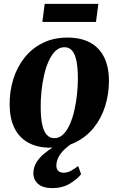

<svg xmlns="http://www.w3.org/2000/svg" viewBox="-20 -745 608 986"><path d="M326 -552Q396.5 -552 443.5 -526Q490.5 -500 514.8 -450.8Q539 -401.5 539.5 -331.5Q539.5 -261.5 519.8 -199.2Q500 -137 461.5 -89.2Q423 -41.5 367.2 -14Q311.5 13.5 240 13.5Q171.5 13.5 124.5 -12.8Q77.5 -39 53.8 -88.2Q30 -137.5 29.5 -206.5Q29 -277.5 48.8 -340Q68.5 -402.5 107 -450.2Q145.5 -498 200.8 -525Q256 -552 326 -552ZM311 -502.5Q284.5 -502.5 264.2 -482.8Q244 -463 229.5 -430.2Q215 -397.5 206 -357.2Q197 -317 192.8 -275Q188.5 -233 189 -195.5Q189 -139.5 197 -104.2Q205 -69 220.5 -52.2Q236 -35.5 258.5 -35.5Q285 -35.5 305 -55.2Q325 -75 339.2 -107.8Q353.5 -140.5 362.5 -181Q371.5 -221.5 375.8 -263.8Q380 -306 380 -344Q379.5 -401 371.8 -435.8Q364 -470.5 349 -486.5Q334 -502.5 311 -502.5ZM249 221Q200 221 175.8 199.5Q151.5 178 151.5 145Q151.5 115 166.5 90Q181.5 65 206 44.5Q230.5 24 259.2 7.5Q288 -9 315.5 -22L338 -33.5L372 -22Q336.5 -1.5 313.8 19.8Q291 41 280.5 62Q270 83 269.5 103Q269 123 279.2 132.5Q289.5 142 306 142Q326 142 343.8 132.5Q361.5 123 381.5 107.5L396.5 149.5Q377 175 338.8 198Q300.5 221 249 221ZM209.5 -725H485L473 -632.5H197.5Z"/></svg>

Font: Merriweather 60pt ExtraBold
Style: Italic
Weight: 800
Italic angle: -7.8°
Version: Version 2.101